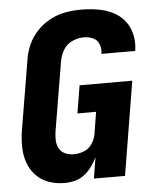

<svg xmlns="http://www.w3.org/2000/svg" viewBox="-53 -788 683 842"><g transform="rotate(-5 288.0 -367.5)"><path d="M197 8Q220 8 242.5 2.5Q265 -3 284.5 -18Q304 -33 318 -52.5Q332 -72 342 -93L327 0H464L532 -413H300L280 -291H362L346 -192Q342 -170 328 -150Q314 -130 292 -122Q270 -114 248 -114Q229 -114 211.5 -121.5Q194 -129 185 -145Q176 -161 175 -180Q174 -199 177 -219L228 -524Q232 -549 245.5 -573Q259 -597 284.5 -609Q310 -621 335 -621Q357 -621 376 -613Q395 -605 403 -585.5Q411 -566 408 -545L407 -542H556L557 -548Q562 -584 553.5 -618Q545 -652 523.5 -677.5Q502 -703 471.5 -717.5Q441 -732 406 -737.5Q371 -743 335 -743Q301 -743 266.5 -737Q232 -731 199.5 -714Q167 -697 141.5 -670Q116 -643 101.5 -610.5Q87 -578 82 -544L31 -239Q25 -202 25.5 -166Q26 -130 37 -97.5Q48 -65 71.5 -40Q95 -15 128 -3.5Q161 8 197 8Z"/></g></svg>

Font: Iosevka Sparkle Heavy Oblique
Style: Regular
Weight: 900
Italic angle: -9°
Designer: Belleve Invis
Foundry: Belleve Invis
Version: Version 4.5.0; ttfautohint (v1.8.3)